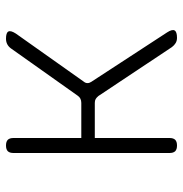

<svg xmlns="http://www.w3.org/2000/svg" viewBox="-5 -595 610 640"><g transform="rotate(-90 300.0 -275.0)"><path d="M135 10Q122 10 116 4Q110 -2 110 -15V-535Q110 -548 116 -554Q122 -560 135 -560Q148 -560 154 -554Q160 -548 160 -535V-309H277Q285 -309 291 -312Q297 -315 301 -321L459 -544Q465 -552 473 -556Q481 -560 491 -560Q511 -560 515 -552Q519 -544 508 -527L348 -301Q343 -295 343 -288.5Q343 -282 347 -276L512 -23Q523 -6 518.5 2Q514 10 494 10Q484 10 476.5 5.5Q469 1 463 -7L300 -252Q295 -258 290 -261Q285 -264 277 -264H160V-15Q160 -2 154 4Q148 10 135 10Z"/></g></svg>

Font: Maple Mono NL Thin
Style: Regular
Weight: 250
Monospace: yes
Designer: subframe7536
Version: Version 7.000